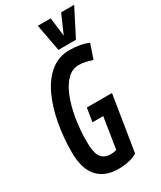

<svg xmlns="http://www.w3.org/2000/svg" viewBox="-229 -996 910 1084"><g transform="rotate(-30 226.0 -454.0)"><path d="M206 10Q119 10 71.5 -43Q24 -96 24 -204Q24 -299 40.5 -389Q57 -479 90.5 -551.5Q124 -624 176.5 -667Q229 -710 300 -710Q333 -710 365 -704.5Q397 -699 423 -687L391 -594Q371 -600 349.5 -605.5Q328 -611 302 -611Q261 -611 228.5 -578.5Q196 -546 173.5 -490Q151 -434 139 -362Q127 -290 127 -211Q127 -140 147.5 -112Q168 -84 208 -84Q234 -84 248 -90L280 -292H210L224 -380H388L330 -19Q307 -4 273.5 3Q240 10 206 10ZM452 -918 362 -742H248L215 -918H299L314 -797L367 -918Z"/></g></svg>

Font: Georama Condensed SemiBold
Style: Italic
Weight: 600
Width: 3
Italic angle: -9°
Designer: Jean-Baptiste Levee
Foundry: Production Type
Version: Version 1.000